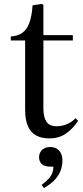

<svg xmlns="http://www.w3.org/2000/svg" viewBox="-20 -691 423 978"><path d="M231 14Q192 14 164 -1Q136 -16 122 -48.5Q108 -81 108 -133V-485H35V-505Q71 -508 93.5 -523.5Q116 -539 129 -573Q142 -607 146 -664L194 -671L201 -666V-512H351V-485H201V-140Q201 -94 216.5 -71Q232 -48 269 -48Q294 -48 319.5 -58Q345 -68 365 -89L378 -75Q348 -32 313.5 -9Q279 14 231 14ZM204 267 192 251Q216 233 229 218Q242 203 247 188Q252 173 252 158H240Q206 158 192.5 144.5Q179 131 179 110Q179 95 186 83Q193 71 205.5 64.5Q218 58 236 58Q257 58 271 67.5Q285 77 291.5 92.5Q298 108 298 126Q298 149 290.5 173Q283 197 262.5 221Q242 245 204 267Z"/></svg>

Font: Literata 60pt
Style: Regular
Weight: 400
Designer: Latin by Veronika Burian and Jose Scaglione. Greek by Irene Vlachou. Cyrillic by Vera Evstafieva.
Foundry: TypeTogether
Version: Version 3.002